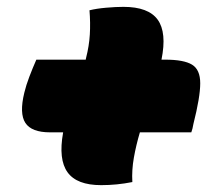

<svg xmlns="http://www.w3.org/2000/svg" viewBox="-20 -580 640 560"><path d="M86 -406H230L231 -411Q240 -446 242 -479.5Q244 -513 241 -550Q261 -555 289.5 -557.5Q318 -560 340 -560Q413 -560 440 -522.5Q467 -485 451 -406H462Q516 -406 540 -391.5Q564 -377 564 -337Q564 -297 544 -218Q543 -211 541.5 -205.5Q540 -200 538 -194H388Q377 -157 370.5 -120.5Q364 -84 366 -49Q321 -40 275 -40Q204 -40 177 -77.5Q150 -115 164 -193Q164 -194 164 -194H126Q72 -194 54 -221.5Q36 -249 51 -310Q56 -331 65.5 -356Q75 -381 86 -406Z"/></svg>

Font: Recursive Mn Csl St XBk
Style: Italic
Weight: 1000
Italic angle: -15°
Monospace: yes
Version: Version 1.079;hotconv 1.0.112;makeotfexe 2.5.65598; ttfautoh